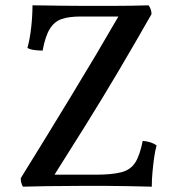

<svg xmlns="http://www.w3.org/2000/svg" viewBox="-20 -698 671 721"><path d="M102 -678Q117 -678 147.5 -677.5Q178 -677 214.5 -676.5Q251 -676 286 -676Q321 -676 346 -676Q379 -676 409.5 -676Q440 -676 471.5 -676.5Q503 -677 538 -678Q542 -673 545.5 -664Q549 -655 549 -645Q487 -536 425.5 -432Q364 -328 301 -227Q238 -126 174 -25L164 -42H339Q400 -42 435 -51Q470 -60 487.5 -87Q505 -114 516 -169Q549 -166 568 -152Q562 -130 558.5 -104Q555 -78 552.5 -50.5Q550 -23 550 3Q501 2 459 1Q417 0 376 0Q335 0 289 0Q220 0 158.5 1Q97 2 66 3Q62 -4 60 -11.5Q58 -19 58 -29Q106 -106 153 -183Q200 -260 247 -337Q294 -414 340 -491.5Q386 -569 431 -647L442 -636H283Q239 -636 211.5 -626.5Q184 -617 167 -589.5Q150 -562 140 -508Q127 -508 110 -510Q93 -512 83 -518Q92 -550 97 -594Q102 -638 102 -678Z"/></svg>

Font: Vollkorn
Style: Regular
Weight: 400
Designer: Friedrich Althausen
Foundry: Friedrich Althausen
Version: Version 4.104